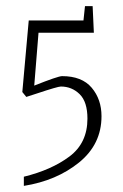

<svg xmlns="http://www.w3.org/2000/svg" viewBox="-20 -525 401 628"><path d="M58 53Q148 31 207 -13Q266 -57 266 -137Q266 -192 240.5 -217Q215 -242 179 -242Q169 -242 100 -219L66 -208L53 -224L74 -458H253L258 -505H283L287 -418H106L92 -245Q170 -276 183 -276Q248 -276 280 -238Q312 -200 312 -145Q312 -53 238.5 6.5Q165 66 58 83Z"/></svg>

Font: Grenze ExtraLight
Style: Regular
Weight: 275
Designer: Renata Polastri
Foundry: Omnibus-Type
Version: Version 1.002; ttfautohint (v1.8)